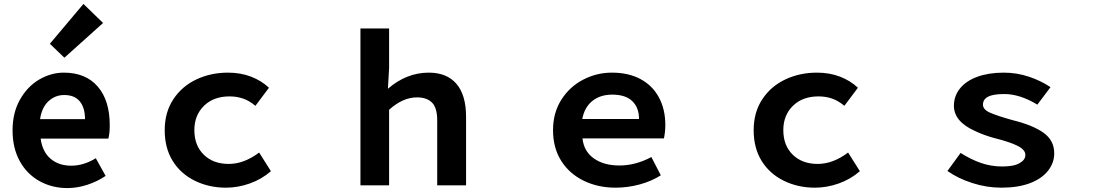

<svg xmlns="http://www.w3.org/2000/svg" viewBox="-20 -944 5621 978"><path d="M182 -21Q117 -57 80.5 -123.5Q44 -190 44 -280Q44 -370 82 -437Q120 -504 180 -539Q240 -574 305 -574Q416 -574 477.5 -503.5Q539 -433 539 -306Q539 -264 532 -238H187Q196 -171 237.5 -135.5Q279 -100 343 -100Q406 -100 468 -138L518 -48Q475 -19 424 -2.5Q373 14 323 14Q246 14 182 -21ZM307 -460Q261 -460 227 -428.5Q193 -397 184 -337H413Q413 -395 386.5 -427.5Q360 -460 307 -460ZM234 -721 405 -924 505 -827 308 -650Z M973 -23Q900 -59 859.5 -124.5Q819 -190 819 -281Q819 -372 863 -438.5Q907 -505 980.5 -539.5Q1054 -574 1141 -574Q1206 -574 1259 -553.5Q1312 -533 1350 -497L1281 -405Q1250 -431 1218 -442Q1186 -453 1149 -453Q1068 -453 1019 -405Q970 -357 970 -281Q970 -203 1018 -156Q1066 -109 1145 -109Q1223 -109 1300 -167L1360 -72Q1313 -31 1252.5 -9.5Q1192 12 1131 12Q1045 12 973 -23Z M1816 -799H1962V-598L1956 -492Q2051 -574 2164 -574Q2256 -574 2305 -517Q2354 -460 2354 -349V0H2207V-331Q2207 -395 2180.5 -421.5Q2154 -448 2104 -448Q2032 -448 1962 -385V0H1816Z M2954 -23Q2880 -59 2838.5 -125Q2797 -191 2797 -281Q2797 -369 2839 -435.5Q2881 -502 2950 -538Q3019 -574 3097 -574Q3182 -574 3243 -541Q3304 -508 3336.5 -447.5Q3369 -387 3369 -307Q3369 -274 3362 -239H2947Q2954 -173 3005 -137Q3056 -101 3135 -101Q3217 -101 3298 -144L3346 -51Q3299 -21 3238.5 -4.5Q3178 12 3115 12Q3027 12 2954 -23ZM3099 -462Q3037 -462 2997 -429.5Q2957 -397 2946 -338H3235Q3235 -396 3200.5 -429Q3166 -462 3099 -462Z M3973 -23Q3900 -59 3859.5 -124.5Q3819 -190 3819 -281Q3819 -372 3863 -438.5Q3907 -505 3980.5 -539.5Q4054 -574 4141 -574Q4206 -574 4259 -553.5Q4312 -533 4350 -497L4281 -405Q4250 -431 4218 -442Q4186 -453 4149 -453Q4068 -453 4019 -405Q3970 -357 3970 -281Q3970 -203 4018 -156Q4066 -109 4145 -109Q4223 -109 4300 -167L4360 -72Q4313 -31 4252.5 -9.5Q4192 12 4131 12Q4045 12 3973 -23Z M4806 -73 4873 -165Q4925 -132 4976.5 -114Q5028 -96 5085 -96Q5147 -96 5175 -114Q5203 -130 5203 -155Q5203 -181 5163.5 -201Q5124 -221 5044 -241Q4992 -255 4946 -277Q4839 -325 4839 -405Q4839 -455 4870 -493.5Q4901 -532 4958.5 -553Q5016 -574 5093 -574Q5160 -574 5222 -553Q5284 -532 5331 -500L5264 -411Q5175 -465 5096 -465Q5039 -465 5013 -451.5Q4987 -438 4987 -411Q4987 -386 5023 -370Q5059 -354 5138 -332Q5240 -307 5295 -268Q5350 -229 5350 -163Q5350 -115 5319 -75Q5287 -34 5226.5 -11Q5166 12 5081 12Q5006 12 4933 -11.5Q4860 -35 4806 -73Z"/></svg>

Font: Merged Yaku Han JP
Style: Bold
Weight: 700
Designer: Ryoko NISHIZUKA 西塚涼子 (kana, bopomofo & ideographs); Paul D. Hunt (Latin, Greek & Cyrillic); Sandoll Communications 산돌커뮤니
Foundry: Adobe
Version: Version 2.004